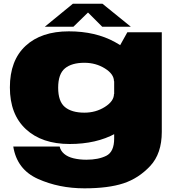

<svg xmlns="http://www.w3.org/2000/svg" viewBox="-20 -761 956 1020"><path d="M428.5 239.5Q555 239.5 635.8 213Q716.5 186.5 778 120.8Q839.5 55 839.5 -60.5V-589.5H656.5L586.5 -464V-25Q586.5 45.5 544.8 66.5Q503 87.5 439 87.5Q402 87.5 370.8 80Q339.5 72.5 320.5 56Q301.5 39.5 297 17.5H50.5Q70 139.5 181.8 189.5Q293.5 239.5 428.5 239.5ZM350 4Q491.5 4 593 -51.5Q694.5 -107 694.5 -156L585.5 -262Q585.5 -223.5 537.2 -193Q489 -162.5 428.5 -162.5Q361 -162.5 325 -192.2Q289 -222 289 -295Q289 -368 325 -397.8Q361 -427.5 428.5 -427.5Q489 -427.5 537.2 -397.5Q585.5 -367.5 585.5 -329L694 -431.5Q694 -480.5 590.8 -537.5Q487.5 -594.5 346 -594.5Q199 -594.5 115.8 -517.2Q32.5 -440 32.5 -296.5Q32.5 -153.5 117.5 -74.8Q202.5 4 350 4ZM218 -619H370L447.5 -694.5L523 -619H675L524.5 -741H367Z"/></svg>

Font: Anybody Expanded Black
Style: Regular
Weight: 900
Width: 7
Designer: Tyler Finck
Foundry: Etcetera Type Company
Version: Version 1.113;gftools[0.9.25]